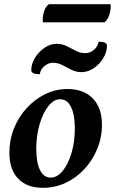

<svg xmlns="http://www.w3.org/2000/svg" viewBox="-20 -889 551 921"><path d="M186 12Q109 12 67 -32Q25 -76 25 -156Q25 -218 47 -273Q69 -328 108 -370.5Q147 -413 197 -437.5Q247 -462 304 -462Q381 -462 425 -417Q469 -372 469 -291Q469 -230 446.5 -175Q424 -120 385 -78Q346 -36 295 -12Q244 12 186 12ZM223 -37Q254 -37 280.5 -69Q307 -101 323 -155Q339 -209 339 -273Q339 -339 320.5 -376Q302 -413 269 -413Q238 -413 212 -380Q186 -347 170 -293Q154 -239 154 -175Q154 -109 172 -73Q190 -37 223 -37ZM171 -533Q130 -533 130 -552Q130 -583 148 -612Q166 -641 194 -660Q222 -679 252 -679Q278 -679 300.5 -667.5Q323 -656 344.5 -645Q366 -634 389 -634Q411 -634 430 -649.5Q449 -665 453 -689Q493 -689 493 -670Q493 -639 475 -609.5Q457 -580 429 -561.5Q401 -543 371 -543Q345 -543 323 -554Q301 -565 279.5 -576.5Q258 -588 234 -588Q212 -588 193 -572Q174 -556 171 -533ZM481 -782H186Q185 -785 185 -793Q185 -817 193 -838.5Q201 -860 215 -869H510Q510 -868 510.5 -865.5Q511 -863 511 -860Q511 -836 503 -814Q495 -792 481 -782Z"/></svg>

Font: Petrona
Style: Bold Italic
Weight: 700
Italic angle: -9°
Designer: Ringo R. Seeber
Foundry: Ringo R. Seeber
Version: Version 2.001; ttfautohint (v1.8.3)